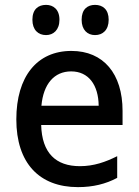

<svg xmlns="http://www.w3.org/2000/svg" viewBox="-20 -758 570 788"><path d="M370 -614C402 -614 426 -635 426 -677C426 -719 402 -738 370 -738C339 -738 315 -720 315 -677C315 -635 339 -614 370 -614ZM169 -614C199 -614 224 -635 224 -677C224 -719 199 -738 169 -738C137 -738 113 -720 113 -677C113 -635 137 -614 169 -614ZM300 10C362 10 414 -3 461 -28V-117C413 -93 365 -76 308 -76C209 -76 152 -130 149 -245H483V-303C483 -455 405 -549 273 -549C132 -549 47 -444 47 -268C47 -89 141 10 300 10ZM385 -324H150C158 -414 203 -465 272 -465C343 -465 384 -410 385 -324Z"/></svg>

Font: Noto Sans Mono Condensed Medium
Style: Regular
Weight: 500
Width: 3
Designer: Monotype Design Team
Foundry: Monotype Imaging Inc.
Version: Version 2.014